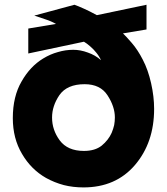

<svg xmlns="http://www.w3.org/2000/svg" viewBox="-20 -776 706 812"><path d="M335 -599.6Q346.7 -592.8 361.3 -580.1Q377 -566.4 387.7 -552.7Q395.5 -543 399.4 -536.1Q404.3 -528.3 407.2 -521.5Q382.8 -543 351.6 -553.7Q320.3 -565.4 290 -565.4Q256.8 -565.4 224.6 -555.7Q192.4 -546.9 162.1 -528.3Q107.4 -495.1 71.3 -431.6Q34.2 -368.2 34.2 -276.4Q34.2 -190.4 73.2 -125Q111.3 -59.6 174.8 -23.4Q210 -3.9 250 6.8Q289.1 16.6 333 16.6Q469.7 16.6 550.8 -78.1Q631.8 -172.9 631.8 -315.4Q631.8 -367.2 619.1 -423.8Q606.4 -480.5 584 -523.4Q562.5 -565.4 537.1 -594.7Q511.7 -624 500 -634.8Q533.2 -640.6 599.6 -651.4Q599.6 -677.7 599.6 -755.9Q547.9 -745.1 389.6 -711.9Q357.4 -729.5 335 -739.3Q311.5 -750 294.9 -755.9Q238.3 -740.2 125 -710Q147.5 -702.1 171.9 -694.3Q196.3 -686.5 216.8 -674.8Q177.7 -668 99.6 -655.3Q99.6 -628.9 99.6 -549.8Q159.2 -562.5 335 -599.6ZM200.2 -279.3Q200.2 -328.1 231.4 -374Q263.7 -419.9 337.9 -419.9Q404.3 -419.9 434.6 -373Q465.8 -325.2 465.8 -279.3Q465.8 -263.7 462.9 -247.1Q459 -230.5 452.1 -213.9Q438.5 -183.6 410.2 -160.2Q381.8 -137.7 335 -137.7Q265.6 -137.7 232.4 -182.6Q200.2 -226.6 200.2 -278.3Q200.2 -278.3 200.2 -279.3Z"/></svg>

Font: Avakin
Style: Bold
Weight: 700
Designer: Herb Lubalin, Tom Carnase, Ed Benguiat, Adobe Type Staff
Version: Version 1.0